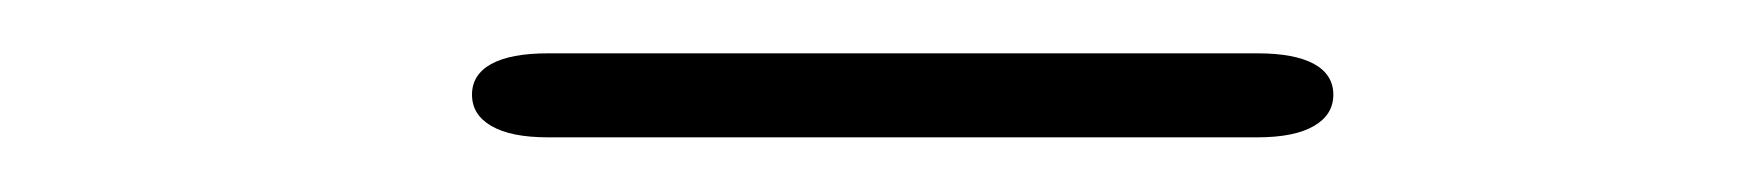

<svg xmlns="http://www.w3.org/2000/svg" viewBox="-20 -639 659 72"><path d="M157 -603.5Q157 -611 164.2 -615Q171.5 -619 185.5 -619H451.5Q465.5 -619 472.8 -615Q480 -611 480 -603.5Q480 -596 472.8 -591.8Q465.5 -587.5 451.5 -587.5H185.5Q171.5 -587.5 164.2 -591.8Q157 -596 157 -603.5Z"/></svg>

Font: Sono ExtraLight Monospace ExtraLight
Style: Regular
Weight: 250
Version: Version 2.112